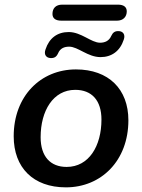

<svg xmlns="http://www.w3.org/2000/svg" viewBox="-20 -797 611 827"><path d="M264 10C416 10 533 -105 533 -279C533 -413 448 -498 307 -498C155 -498 39 -383 39 -210C39 -75 123 10 264 10ZM267 -78C197 -78 155 -123 155 -206C155 -320 209 -410 304 -410C375 -410 417 -365 417 -282C417 -168 363 -78 267 -78ZM244 -708H484C511 -708 526 -725 526 -748C526 -766 514 -777 488 -777H248C221 -777 206 -762 206 -737C206 -719 218 -708 244 -708ZM197 -547C214 -546 223 -552 230 -567C239 -589 257 -596 278 -596C316 -596 358 -551 413 -551C461 -551 497 -577 513 -626C521 -648 510 -662 492 -663C475 -664 466 -657 459 -642C450 -621 432 -613 411 -613C373 -613 330 -659 276 -659C227 -659 192 -633 176 -584C168 -562 179 -548 197 -547Z"/></svg>

Font: SN Pro Semibold
Style: Italic
Weight: 600
Italic angle: -9°
Designer: Tobias Whetton
Foundry: Supernotes
Version: Version 1.001;Glyphs 3.2 (3249)